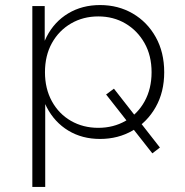

<svg xmlns="http://www.w3.org/2000/svg" viewBox="-20 -546 734 760"><path d="M376 4Q305 4 250.5 -29Q196 -62 165 -121.5Q134 -181 134 -260Q134 -341 164.5 -400.5Q195 -460 250 -493Q305 -526 376 -526Q448 -526 505.5 -492.5Q563 -459 596.5 -399Q630 -339 630 -260Q630 -182 596.5 -122.5Q563 -63 505.5 -29.5Q448 4 376 4ZM108 194V-522H157V-351L149 -260L159 -168V194ZM369 -40Q429 -40 477 -67.5Q525 -95 552.5 -145Q580 -195 580 -260Q580 -326 552 -375.5Q524 -425 476.5 -453Q429 -481 369 -481Q309 -481 261 -453Q213 -425 185.5 -375.5Q158 -326 158 -260Q158 -195 185.5 -145Q213 -95 261 -67.5Q309 -40 369 -40ZM613 38 583 61 400 -172 431 -195Z"/></svg>

Font: MOST Montserrat Light
Style: Regular
Weight: 300
Designer: Julieta Ulanovsky
Foundry: Julieta Ulanovsky
Version: Version 8.000;March 11, 2024;FontCreator 15.0.0.2926 64-bit